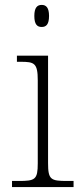

<svg xmlns="http://www.w3.org/2000/svg" viewBox="-20 -763 328 783"><path d="M150 -653C168 -653 180 -663 180 -698C180 -732 168 -743 150 -743C132 -743 120 -732 120 -698C120 -663 132 -653 150 -653ZM29 0H280V-25H254C187 -25 176 -30 176 -98V-536H49V-511H64C120 -511 134 -506 134 -435V-97C134 -30 123 -25 56 -25H29Z"/></svg>

Font: Noto Serif Ethiopic ExtraLight
Style: Regular
Weight: 200
Designer: Monotype Design Team
Foundry: Monotype Imaging Inc.
Version: Version 2.102